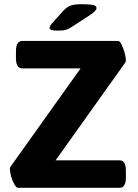

<svg xmlns="http://www.w3.org/2000/svg" viewBox="-20 -895 656 915"><path d="M254 -749Q216 -749 216 -762Q216 -766 219 -771.5Q222 -777 229 -785L283 -845Q299 -862 317 -868.5Q335 -875 369 -875Q404 -875 422 -871.5Q440 -868 440 -857Q440 -844 410 -824L324 -768Q308 -757 294 -753Q280 -749 254 -749ZM66 0Q58 0 48.5 -16.5Q39 -33 33 -54.5Q27 -76 27 -89Q27 -95 29 -99L364 -569H86Q56 -569 56 -619V-650Q56 -700 86 -700H543Q551 -700 559.5 -682.5Q568 -665 574 -643Q580 -621 580 -608Q580 -600 575 -594L245 -131H550Q580 -131 580 -81V-50Q580 0 550 0Z"/></svg>

Font: Asap
Style: Bold
Weight: 700
Designer: Pablo Cosgaya
Foundry: Omnibus-Type
Version: Version 3.001; ttfautohint (v1.8.3)